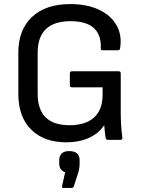

<svg xmlns="http://www.w3.org/2000/svg" viewBox="-20 -687 695 943"><path d="M306 12Q196 12 133 -50.5Q70 -113 70 -227V-428Q70 -541 137.5 -604Q205 -667 325 -667Q406 -667 464.5 -640Q523 -613 551.5 -564.5Q580 -516 570 -451Q569 -440 559 -440H484Q473 -440 475 -451Q478 -515 441 -549Q404 -583 327 -583Q165 -583 165 -428V-227Q165 -72 321 -72Q401 -72 442.5 -110.5Q484 -149 484 -221V-258H334Q323 -258 323 -268V-326Q323 -337 334 -337H563Q573 -337 573 -326V-133Q573 -101 575 -70.5Q577 -40 581 -12Q582 0 571 0H510Q501 0 499 -9Q497 -21 495 -37.5Q493 -54 492 -71H491Q463 -30 415 -9Q367 12 306 12ZM291 236Q283 236 285 226L300 159Q271 149 271 116V99Q271 78 283.5 66.5Q296 55 318 55Q346 55 358.5 66.5Q371 78 371 99V117Q371 142 362 168L342 230Q339 236 331 236Z"/></svg>

Font: Sofia Sans Medium
Style: Regular
Weight: 500
Designer: Botio Nikoltchev, Ani Petrova
Foundry: lettersoup
Version: Version 4.101; ttfautohint (v1.8.4.7-5d5b)